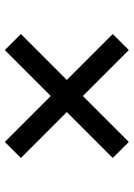

<svg xmlns="http://www.w3.org/2000/svg" viewBox="100 -745 550 790"><g transform="rotate(-90 375.0 -350.0)"><path d="M120 -161 309 -350 120 -539 186 -605 375 -416 564 -605 630 -539 441 -350 630 -161 564 -95 375 -284 186 -95Z"/></g></svg>

Font: Martian Mono sWd Rg
Style: Regular
Weight: 400
Width: 6
Monospace: yes
Designer: Roman Shamin
Foundry: Evil Martians
Version: Version 1.000